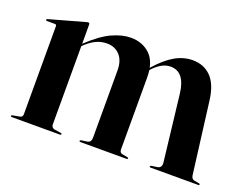

<svg xmlns="http://www.w3.org/2000/svg" viewBox="-78 -599 957 748"><g transform="rotate(20 400.0 -225.0)"><path d="M182 -441.5V-27.5Q182 -22 185.2 -17.5Q188.5 -13 195 -11.5L222 -7.5Q227 -6.5 227 -3.5Q227 0 221.5 0H21.5Q19.5 0 18.2 -1Q17 -2 17 -3.5Q17 -4.5 18.5 -5.8Q20 -7 22.5 -7.5L50.5 -12.5Q57 -13.5 59.8 -17.2Q62.5 -21 62.5 -26V-391Q62.5 -394.5 61 -396.5Q59.5 -398.5 56 -398.5H22Q20.5 -399 19.2 -400Q18 -401 18 -402Q18 -403.5 19.2 -404.8Q20.5 -406 23 -406.5L166 -446.5Q170 -448 172 -448.2Q174 -448.5 176.5 -448.5Q179.5 -448.5 180.8 -446.5Q182 -444.5 182 -441.5ZM172 -343 167 -347.5 184 -364Q235 -412 276.5 -430.8Q318 -449.5 353 -449.5Q402 -449.5 433.5 -419Q465 -388.5 465 -323.5V-27Q465 -20 468.2 -16Q471.5 -12 478.5 -11L498 -7.5Q503 -6 503 -3.5Q503 0 497 0H306Q302 0 302 -3.5Q302 -6.5 307 -7.5L331.5 -11Q341 -13 344 -19Q347 -25 347 -33.5V-310.5Q347 -352.5 326.5 -374.5Q306 -396.5 273.5 -396.5Q251 -396.5 230.5 -387.5Q210 -378.5 189 -359ZM452.5 -343 447 -347.5 463 -366Q501.5 -409.5 536.8 -429.5Q572 -449.5 609.5 -449.5Q656 -449.5 686 -419Q716 -388.5 724 -323L761.5 -28Q762.5 -20.5 766 -16Q769.5 -11.5 776 -10.5L795.5 -7Q797.5 -6.5 798.5 -5.8Q799.5 -5 799.5 -3.5Q799.5 -2 798.5 -1Q797.5 0 795 0H597.5Q593 0 593 -3.5Q593 -6 598 -7.5L622.5 -11Q632 -13 635.5 -19.5Q639 -26 638 -34.5L606 -310.5Q601 -352.5 584 -374.5Q567 -396.5 537 -396.5Q518.5 -396.5 501.8 -387.5Q485 -378.5 467.5 -360.5Z"/></g></svg>

Font: Fraunces 120pt SemiBold
Style: Regular
Weight: 600
Version: Version 1.000;[b76b70a41]